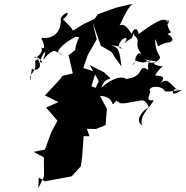

<svg xmlns="http://www.w3.org/2000/svg" viewBox="-20 -933 1007 1042"><path d="M352 -633 375 -535 319 -521 304 -501 224 -415 297 -379 230 -349 292 -278 258 -215 224 -121 162 -109 218 -79 219 24 188 89 190 30 223 51 369 24 419 -31 426 -84 434 -194H466L436 -276L450 -234L501 -233L553 -254L560 -342L523 -413C612 -407 577 -340 605 -380C623 -398 609 -375 624 -381C631 -359 702 -384 727 -384C778 -404 784 -350 789 -348C774 -352 701 -284 752 -252C729 -306 812 -367 813 -390C756 -377 809 -436 791 -442C796 -473 865 -465 872 -440C875 -438 880 -431 967 -445C881 -386 931 -479 949 -442C897 -477 891 -521 845 -476C877 -510 874 -520 821 -524C884 -620 895 -546 813 -587C888 -637 820 -611 822 -722C853 -653 816 -692 902 -704C896 -701 944 -717 889 -748C934 -776 898 -724 883 -829C865 -784 871 -806 868 -785C919 -808 883 -850 888 -801C885 -842 854 -838 732 -748C722 -814 678 -737 701 -741C687 -755 663 -812 629 -795C631 -795 673 -901 703 -913L608 -891L510 -855L494 -831L437 -804L340 -745C410 -751 360 -791 322 -827C369 -868 341 -878 310 -836C315 -771 280 -718 204 -728C217 -699 236 -650 194 -682C235 -665 168 -600 166 -626C218 -615 219 -569 185 -610C221 -561 166 -542 153 -562L145 -496C132 -532 184 -542 170 -602C211 -625 171 -623 197 -597C204 -634 247 -691 213 -607C293 -706 291 -621 319 -641C263 -636 315 -696 391 -733C427 -734 397 -731 387 -658L400 -671ZM499 -456 476 -465 500 -542 432 -564 457 -636 505 -719 482 -814 527 -685 585 -651 606 -618 640 -572C627 -665 624 -674 585 -687C654 -682 652 -655 623 -679C632 -735 697 -743 649 -694C716 -748 685 -704 706 -752C713 -736 759 -692 856 -744C777 -737 757 -750 705 -744C755 -703 696 -703 752 -635C721 -673 699 -576 726 -603C660 -560 740 -594 707 -609C785 -571 763 -620 832 -598C779 -579 785 -612 757 -611C825 -601 771 -615 786 -554C721 -591 774 -512 656 -504C678 -498 632 -547 530 -457C554 -538 618 -474 544 -541L467 -580L516 -493Z"/></svg>

Font: Hussar Lance
Style: Italic
Weight: 700
Foundry: Cannot Into Space Fonts, PlusOne Fonts
Version: Version 2.27